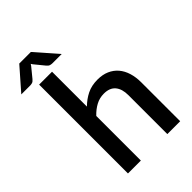

<svg xmlns="http://www.w3.org/2000/svg" viewBox="-311 -1021 1131 1131"><g transform="rotate(-45 255.0 -455.0)"><path d="M173 -449.5Q204.5 -480.5 242 -499.2Q279.5 -518 329.5 -518Q371.5 -518 403.2 -504Q435 -490 456.8 -464.5Q478.5 -439 489.5 -403.2Q500.5 -367.5 500.5 -324.5V0H393.5V-324.5Q393.5 -376 369.8 -404.5Q346 -433 297.5 -433Q261.5 -433 230.8 -416.5Q200 -400 173 -371.5V0H65.5V-740H173ZM287 -773.5H209Q202 -773.5 192.5 -776Q183 -778.5 173 -791L123.5 -851.5Q119.5 -857 117 -861.5Q114.5 -857 110.5 -851.5L61 -791Q51 -778.5 41.5 -776Q32 -773.5 25 -773.5H-49.5L70.5 -910.5H167Z"/></g></svg>

Font: Lato 2
Style: Regular
Weight: 600
Designer: Lukasz Dziedzic with Adam Twardoch and Botio Nikoltchev
Foundry: tyPoland Lukasz Dziedzic
Version: Version 2.015; 2015-08-06; http://www.latofonts.com/